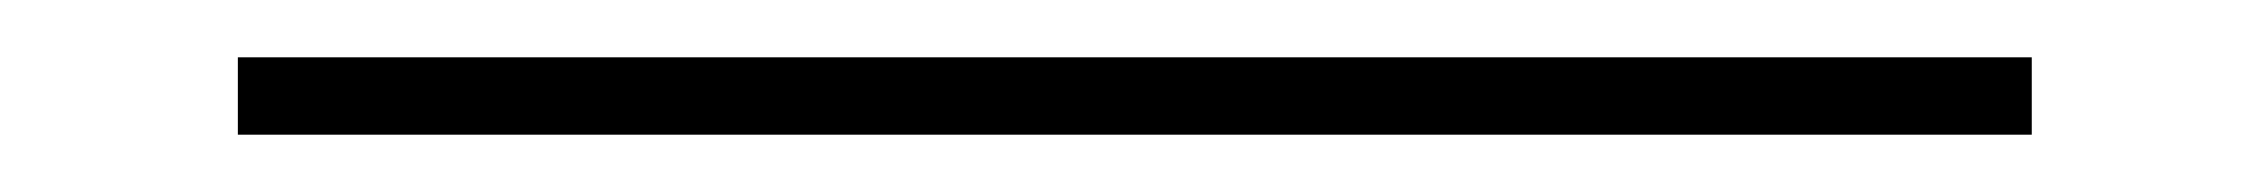

<svg xmlns="http://www.w3.org/2000/svg" viewBox="-20 19 790 67"><path d="M63 66V39H689V66Z"/></svg>

Font: Inconsolata ExtraExpanded ExtraLight
Style: Regular
Weight: 200
Width: 8
Monospace: yes
Designer: Raph Levien, Cyreal, Brenton Simpson
Foundry: Raph Levien, Cyreal, Google
Version: Version 3.100; ttfautohint (v1.8.4.7-5d5b)